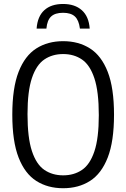

<svg xmlns="http://www.w3.org/2000/svg" viewBox="-20 -962 652 991"><path d="M306 9.5Q226.5 9.5 167.5 -28Q108.5 -65.5 76 -148.8Q43.5 -232 43.5 -370Q43.5 -508 76 -591.2Q108.5 -674.5 167.5 -712Q226.5 -749.5 306 -749.5Q385.5 -749.5 444.5 -712Q503.5 -674.5 536 -591.2Q568.5 -508 568.5 -370Q568.5 -232 536 -148.8Q503.5 -65.5 444.5 -28Q385.5 9.5 306 9.5ZM306 -57Q362 -57 403.2 -85Q444.5 -113 467.2 -180.8Q490 -248.5 490 -367.5Q490 -489 467.2 -557.8Q444.5 -626.5 403.2 -654.8Q362 -683 306 -683Q250 -683 208.8 -655Q167.5 -627 144.8 -559.2Q122 -491.5 122 -372.5Q122 -251 144.8 -182.2Q167.5 -113.5 208.8 -85.2Q250 -57 306 -57ZM169 -814.5Q173.5 -877.5 208.8 -909.5Q244 -941.5 305.5 -941.5Q366.5 -941.5 402.5 -909.2Q438.5 -877 443 -814.5H392.5Q387 -858 366.5 -877Q346 -896 305.5 -896Q264.5 -896 244 -877Q223.5 -858 219.5 -814.5Z"/></svg>

Font: Encode Sans Condensed Condensed
Style: Regular
Weight: 400
Width: 3
Designer: Multiple Designers
Foundry: Impallari Type
Version: Version 3.000; ttfautohint (v1.8.3) -l 8 -r 50 -G 200 -x 14 